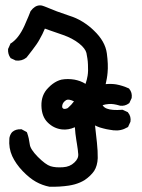

<svg xmlns="http://www.w3.org/2000/svg" viewBox="-20 -417 540 731"><path d="M168 293.9Q141.1 288.6 116.9 275.1Q92.8 261.7 66.4 234.4Q53.2 220.7 43.2 206.3Q33.2 191.9 26.4 177.2Q12.7 147 15.6 111.3Q15.6 108.9 16.1 106.7Q16.6 104.5 17.3 102.3Q18.1 100.1 18.8 97.9Q19.5 95.7 20.8 93.8Q22 91.8 23.2 89.8Q24.4 87.9 25.9 86.4L26.4 85.9L26.9 85.4Q39.6 74.2 60.1 75.2H62.5L64 76.2L78.6 84L82 85.9L83.5 89.4Q86.9 99.1 89.4 109.9Q91.8 120.6 93.3 132.3Q95.2 150.9 124 180.2Q153.8 210 172.4 215.8Q191.4 221.7 219.7 219.7Q246.1 218.3 263.2 201.7Q279.8 186.5 277.8 168.5Q277.3 165.5 277.1 162.6Q276.9 159.7 276.6 156.7Q276.4 153.8 275.9 150.6Q275.4 147.5 274.9 144Q274.4 140.6 273.9 137.2Q273.4 133.8 272.9 130.4Q272.5 127 271.7 123.3Q271 119.6 270.5 115.7Q266.6 92.3 265.1 67.4Q239.7 78.6 215.3 75.7Q184.1 71.8 161.6 49.3Q138.7 26.9 137.7 -14.2Q136.7 -55.7 163.6 -82.5Q171.9 -91.3 180.2 -97.4Q188.5 -103.5 197 -107.7Q205.6 -111.8 213.9 -113.8Q237.3 -118.2 263.7 -113.8Q269 -112.8 274.4 -111.3Q279.8 -109.9 285.2 -107.9Q290.5 -106 295.7 -103.3Q300.8 -100.6 305.7 -97.7Q311.5 -115.2 313.5 -128.4Q316.4 -146 314.9 -170.9Q314.5 -183.6 312.7 -194.6Q311 -205.6 309.1 -215.3Q307.1 -223.6 300 -232.9Q293 -242.2 281.2 -251.5Q255.9 -271.5 219.2 -284.2Q208.5 -288.1 196.8 -292Q185.1 -295.9 173.6 -300Q162.1 -304.2 150.9 -308.1Q142.1 -286.6 130.4 -266.6Q126 -258.3 118.9 -248Q111.8 -237.8 102.5 -225.6Q93.3 -213.4 82 -199.2L81.1 -198.2L80.1 -197.3Q63.5 -184.1 41 -186.5H39.6L38.1 -187.5L23.4 -194.3L21 -195.3L19.5 -197.3Q9.8 -210.9 10.7 -229V-231L11.7 -232.4L18.6 -248L19.5 -251L22 -252.4Q37.1 -262.2 49.3 -278.3Q55.7 -286.6 61.5 -296.6Q67.4 -306.6 72.8 -318.4Q76.2 -326.7 80.1 -335.4Q84 -344.2 88.1 -353.8Q92.3 -363.3 96.2 -374L96.7 -375L97.7 -376Q104.5 -385.3 112.8 -390.6Q121.1 -396 130.4 -396.5Q139.6 -397 149.4 -392.6Q196.3 -372.6 244.6 -356.9Q257.3 -353 269.8 -347.4Q282.2 -341.8 293.7 -334.7Q305.2 -327.6 316.4 -319.1Q327.6 -310.5 337.9 -300.3Q380.4 -259.8 386.7 -214.4Q392.6 -170.9 389.6 -140.6Q389.2 -135.3 388.4 -129.4Q387.7 -123.5 386.7 -118.2Q385.7 -112.8 384.5 -107.2Q383.3 -101.6 382.3 -96.7Q404.3 -98.6 422.4 -95.7Q446.3 -91.3 468.8 -81.1L471.2 -80.1L472.2 -78.6Q483.9 -64.5 481.4 -44.9L481 -43L480.5 -42L473.6 -27.3L472.7 -24.9L470.7 -23.4Q455.6 -12.2 437 -14.6H436.5L435.5 -15.1Q411.1 -22.5 394.5 -21Q388.2 -20.5 382.3 -19.5Q376.5 -18.6 370.6 -16.6Q376 -7.3 387.2 -3.4Q405.8 3.9 444.8 1H447.3L449.2 2L463.9 8.8L466.3 9.8L467.3 11.2Q480 26.4 476.6 46.9L476.1 47.9L475.6 48.8L468.8 63.5L467.8 66.4L464.8 67.9Q440.4 82.5 411.6 79.1Q404.8 78.1 398.4 77.1Q392.1 76.2 386.2 75Q380.4 73.7 374.8 72.3Q369.1 70.8 363.8 69.3Q361.3 68.8 359.1 67.9Q356.9 66.9 354.7 66.2Q352.5 65.4 350.3 64.5Q348.1 63.5 345.9 62.5Q343.8 61.5 341.8 60.5Q346.2 100.6 349.1 126.5Q352.5 158.7 352.1 185.1Q351.6 199.2 348.1 211.7Q344.7 224.1 338.4 233.9Q325.2 252.9 302.2 268.6Q294.4 273.4 284.9 277.6Q275.4 281.7 264.9 284.7Q254.4 287.6 242.2 289.6Q206.5 294.9 169.4 293.9H168.9ZM237.8 -5.4Q252.9 -18.6 261.7 -31.2Q241.2 -41 232.4 -36.1Q220.2 -28.8 217.3 -17.1Q216.3 -10.7 217 -8.3Q217.8 -5.9 220.2 -3.9Q225.6 0 237.8 -5.4Z"/></svg>

Font: NaikaiFont
Style: Bold
Weight: 700
Version: Version 1.89